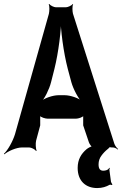

<svg xmlns="http://www.w3.org/2000/svg" viewBox="-55 -748 619 974"><path d="M469 118C452 118 445 107 445 86C445 69 450 54 460 41C468 30 479 18 493 7C495 6 503 -2 502 -4L499 -3C500 -1 510 0 512 0H518C526 0 538 6 543 11L544 8C538 3 528 -9 525 -19L315 -679C312 -691 311 -718 316 -726L314 -728C309 -720 289 -711 279 -711H229C219 -711 200 -720 195 -728L192 -726C197 -718 196 -691 193 -678L21 -67C10 -31 -16 15 -35 32L-33 35C-15 19 28 0 57 0H93C104 0 123 10 128 18L131 16C126 7 125 -21 128 -34L149 -112V-164L146 -162C151 -153 175 -146 186 -146H331C342 -146 365 -153 370 -162L367 -164V-112L396 -26C399 -18 408 -3 415 -2V-6C409 -7 391 3 384 9C357 32 339 61 339 104C339 170 380 206 438 206C464 206 484 199 500 190C504 188 510 189 513 191L515 187C513 185 509 178 508 174L500 114C500 111 501 107 502 105L499 103C495 114 481 118 469 118ZM204 -331 221 -398C242 -482 256 -597 256 -664H252C252 -597 267 -482 289 -398L307 -331C317 -295 343 -247 361 -230L363 -234C345 -250 302 -265 273 -265H242C213 -265 170 -250 152 -234L154 -231C171 -247 195 -295 204 -331Z"/></svg>

Font: Asimov
Style: EdgeExtreme
Weight: 500
Designer: Google
Version: Version 2.000980: 2014